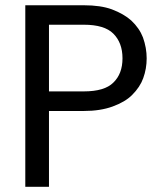

<svg xmlns="http://www.w3.org/2000/svg" viewBox="-20 -717 619 737"><path d="M301.8 -366.2Q381.3 -366.2 415 -399.9Q450.2 -433.6 450.2 -493.2Q450.2 -552.7 415 -587.9Q380.9 -622.1 301.8 -622.1H168V-366.2ZM77.1 0V-696.8H301.8Q366.2 -696.8 409.2 -681.2Q455.6 -663.6 483.9 -638.2Q515.1 -608.9 528.8 -573.2Q543 -533.2 543 -493.2Q543 -453.1 529.8 -417Q517.6 -382.8 486.8 -352.1Q460.4 -325.7 412.1 -308.1Q365.2 -291 301.8 -291H168V0Z"/></svg>

Font: PoppinsZ
Style: Regular
Weight: 400
Designer: Ninad Kale (Devanagari), Jonny Pinhorn (Latin)
Foundry: Indian Type Foundry
Version: Version 3.002;FEAKit 1.0